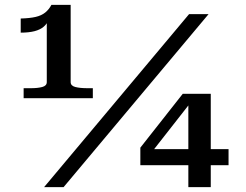

<svg xmlns="http://www.w3.org/2000/svg" viewBox="-20 -768 1009 788"><path d="M270 -431Q270 -416 289 -411Q308 -406 340 -406H361V-365H77V-406H106Q135 -406 153.5 -411Q172 -416 172 -431V-691L182 -693Q175 -672 160 -659Q145 -646 121.5 -640Q98 -634 65 -634V-692Q102 -693 126 -698.5Q150 -704 165.5 -716.5Q181 -729 191 -748H270ZM756 -710H836L241 0H161ZM556 -90V-162L730 -383H773L763 -348L586 -122L588 -156H918V-90ZM845 0H753V-357L756 -383H845Z"/></svg>

Font: Roboto Serif Medium
Style: Regular
Weight: 500
Designer: Greg Gazdowicz
Foundry: Commercial Type
Version: Version 1.008